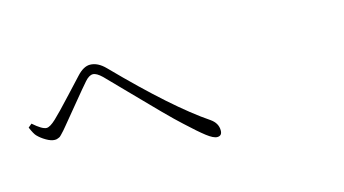

<svg xmlns="http://www.w3.org/2000/svg" viewBox="-62 -794 1623 906"><g transform="rotate(-15 750.0 -341.5)"><path d="M82 -328.1Q72.3 -337.9 57.6 -372.1L75.2 -386.7Q118.2 -348.6 139.6 -348.6Q156.2 -348.6 185.5 -376Q211.9 -400.4 278.3 -472.2Q344.7 -543.9 348.6 -547.9Q381.8 -584 413.1 -584Q451.2 -584 487.3 -546.9Q738.3 -290 896.5 -183.6Q929.7 -160.2 929.7 -125Q929.7 -98.6 906.2 -98.6Q887.7 -98.6 855.5 -123.5Q823.2 -148.4 766.6 -201.2Q737.3 -227.5 681.6 -283.7Q626 -339.8 553.7 -414.6Q481.4 -489.3 459 -511.7Q432.6 -537.1 415 -537.1Q396.5 -537.1 376 -513.7Q358.4 -494.1 298.3 -420.9Q238.3 -347.7 226.6 -334Q224.6 -332 218.8 -324.7Q212.9 -317.4 210.9 -315.4Q209 -313.5 204.1 -308.1Q199.2 -302.7 197.3 -300.8Q195.3 -298.8 191.4 -294.9Q187.5 -291 184.6 -290Q181.6 -289.1 177.7 -287.1Q173.8 -285.2 169.9 -284.7Q166 -284.2 162.1 -284.2Q144.5 -284.2 121.1 -297.9Q97.7 -311.5 82 -328.1Z"/></g></svg>

Font: Bpmf Zihi Serif Light
Style: Light
Weight: 300
Foundry: But Ko
Version: Version 1.320